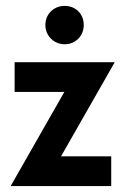

<svg xmlns="http://www.w3.org/2000/svg" viewBox="-20 -626 422 646"><path d="M16.7 0V-1.4L196.5 -316.7H29.2V-416.7H365.3V-415.3L185.4 -100H354.2V0ZM197.2 -477.1Q179.2 -477.1 164.6 -485.8Q150 -494.4 141.3 -509.2Q132.6 -523.9 132.6 -541.7Q132.6 -560.4 141.3 -575Q150 -589.6 164.7 -597.9Q179.4 -606.2 197.3 -606.2Q216 -606.2 230.6 -597.9Q245.1 -589.6 253.5 -575.1Q261.8 -560.7 261.8 -541.7Q261.8 -523.6 253.5 -509Q245.1 -494.4 230.7 -485.8Q216.2 -477.1 197.2 -477.1Z"/></svg>

Font: Afacad Flux
Style: Regular
Weight: 400
Designer: Kristian Moeller
Foundry: Dicotype
Version: Version 1.100